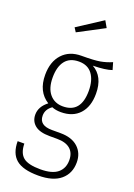

<svg xmlns="http://www.w3.org/2000/svg" viewBox="-180 -839 771 1107"><g transform="rotate(20 205.5 -285.0)"><path d="M264.2 -772 287.1 -731.9 127.9 -647.9 111.8 -672.9ZM389.2 -560.1 401.9 -516.1Q364.3 -502.4 286.1 -501Q358.9 -460 358.9 -355Q358.9 -275.4 317.9 -230.7Q276.9 -186 204.1 -186Q171.9 -186 148.9 -195.8Q112.8 -170.9 112.8 -131.8Q112.8 -71.8 191.9 -71.8H244.1Q313.5 -71.8 351.8 -36.9Q390.1 -2 390.1 55.2Q390.1 122.6 343.5 162.4Q296.9 202.1 206.1 202.1Q111.8 202.1 69.8 166.5Q27.8 130.9 27.8 56.2H68.8Q69.8 113.8 100.1 138.9Q130.4 164.1 206.1 164.1Q277.8 164.1 311.5 136Q345.2 107.9 345.2 58.1Q345.2 13.2 317.6 -10.5Q290 -34.2 236.8 -34.2H190.9Q129.9 -34.2 100.3 -58.3Q70.8 -82.5 70.8 -123Q70.8 -171.9 119.1 -209Q45.9 -254.9 45.9 -357.9Q45.9 -438.5 88.9 -485.4Q131.8 -532.2 205.1 -532.2Q283.2 -532.2 318.6 -538.6Q354 -544.9 389.2 -560.1ZM204.1 -496.1Q147.9 -496.1 119.9 -460.2Q91.8 -424.3 91.8 -357.9Q91.8 -292.5 122.1 -256.8Q152.3 -221.2 203.1 -221.2Q314 -221.2 314 -356Q314 -420.9 286.1 -458.5Q258.3 -496.1 204.1 -496.1Z"/></g></svg>

Font: Fira Sans Compressed ExtraLight
Style: Regular
Weight: 250
Width: 1
Designer: Carrois Corporate & Edenspiekermann AG
Foundry: Carrois Corporate GbR & Edenspiekermann AG
Version: Version 4.203;PS 004.203;hotconv 1.0.88;makeotf.lib2.5.64775